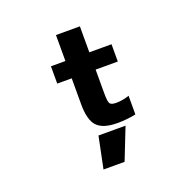

<svg xmlns="http://www.w3.org/2000/svg" viewBox="-161 -859 1322 1303"><g transform="rotate(-20 500.0 -208.0)"><path d="M415 46.9H610.4L520.5 275.4H368.2ZM549.8 -504.9H710V-379.9H549.8V-209Q549.8 -148.4 559.6 -134.3Q569.3 -120.1 605.5 -120.1Q650.4 -120.1 699.2 -136.7V-2Q636.7 11.7 565.4 11.7Q462.9 11.7 419.9 -33.2Q377 -78.1 377 -192.4V-379.9H272.5V-504.9H377V-692.4H549.8Z"/></g></svg>

Font: GenEi Gothic M Heavy
Style: Regular
Weight: 800
Designer: o_tamon (Modified); [Source Han Sans]
Ryoko NISHIZUKA  (kana & ideographs); Paul D. Hunt (Latin, Greek & Cyrillic); Wenl
Version: Version 1.1a;Original Version 1.004